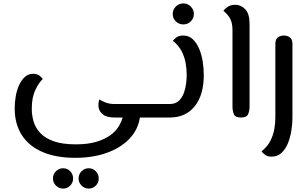

<svg xmlns="http://www.w3.org/2000/svg" viewBox="-20 -688 1782 1124"><path d="M420 236Q310 236 230.5 202.5Q151 169 108.5 104Q66 39 66 -54Q66 -88 72 -123.5Q78 -159 91.5 -189Q105 -219 125.5 -237.5Q146 -256 174 -256Q197 -256 211.5 -245Q226 -234 230 -225Q207 -204 186.5 -160.5Q166 -117 166 -51Q166 -11 177.5 26Q189 63 217.5 92.5Q246 122 296 139.5Q346 157 423 157Q495 157 544.5 142Q594 127 626 103.5Q658 80 674.5 52.5Q691 25 698 0H652Q605 0 582.5 -18Q560 -36 557 -61Q554 -86 562 -106Q573 -98 596.5 -88.5Q620 -79 651 -79H900Q912 -79 916 -68.5Q920 -58 920 -40Q920 -22 916 -11Q912 0 900 0H799Q788 72 737 125Q686 178 604.5 207Q523 236 420 236ZM499 416Q475 416 457.5 398.5Q440 381 440 357Q440 332 457.5 314.5Q475 297 499 297Q524 297 541 314.5Q558 332 558 357Q558 381 541 398.5Q524 416 499 416ZM349 416Q325 416 307.5 398.5Q290 381 290 357Q290 332 307.5 314.5Q325 297 349 297Q374 297 391 314.5Q408 332 408 357Q408 381 391 398.5Q374 416 349 416Z M900 0Q888 0 884 -11Q880 -22 880 -40Q880 -58 884 -68.5Q888 -79 900 -79H974Q1007 -79 1027 -98Q1047 -117 1057 -145.5Q1067 -174 1070 -202.5Q1073 -231 1073 -250Q1073 -282 1067 -317.5Q1061 -353 1044 -387Q1027 -421 992 -449Q998 -458 1012.5 -469Q1027 -480 1052 -480Q1086 -480 1109 -458Q1132 -436 1146.5 -401Q1161 -366 1167 -326Q1173 -286 1173 -248Q1173 -132 1120 -66Q1067 0 974 0ZM1054 -545Q1027 -545 1009 -563Q991 -581 991 -606Q991 -631 1009 -649.5Q1027 -668 1054 -668Q1079 -668 1097 -649.5Q1115 -631 1115 -606Q1115 -581 1097 -563Q1079 -545 1054 -545Z M1390 0Q1357 0 1349 -19.5Q1341 -39 1341 -65V-512Q1341 -561 1322 -587.5Q1303 -614 1288 -624Q1292 -633 1310.5 -646.5Q1329 -660 1358 -660Q1390 -660 1415.5 -634Q1441 -608 1441 -547V-65Q1441 -39 1432.5 -19.5Q1424 0 1390 0Z M1570 229Q1546 229 1531.5 218Q1517 207 1511 198Q1546 170 1563 136Q1580 102 1586 67Q1592 32 1592 0V-431Q1592 -457 1606 -468.5Q1620 -480 1642 -480Q1663 -480 1677.5 -468.5Q1692 -457 1692 -431V0Q1692 37 1685.5 77.5Q1679 118 1665 152Q1651 186 1627.5 207.5Q1604 229 1570 229Z"/></svg>

Font: El Messiri Medium
Style: Regular
Weight: 500
Designer: Mohamed Gaber
Foundry: Kief Type Foundry
Version: Version 2.020; ttfautohint (v1.8.3)